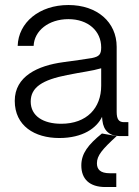

<svg xmlns="http://www.w3.org/2000/svg" viewBox="-20 -545 556 769"><path d="M217.3 7.8C312 7.8 367.2 -32.2 388.7 -77.1L390.1 -62.5C394.5 -21.5 418.9 0 459 0H494.1V-55.7H476.6C455.6 -55.7 447.3 -67.9 447.3 -97.2V-357.4C447.3 -456.5 369.1 -524.9 253.9 -524.9C137.2 -524.9 53.7 -454.6 50.8 -361.3H114.7C117.2 -421.9 174.8 -468.3 253.9 -468.3C333 -468.3 385.3 -420.9 385.3 -355C385.3 -326.2 376.5 -318.4 348.1 -312.5C316.9 -307.6 280.8 -302.2 232.9 -295.9C131.8 -282.2 39.1 -239.7 39.1 -141.1C39.1 -41 118.7 7.8 217.3 7.8ZM225.1 -49.3C153.3 -49.3 103 -80.1 103 -138.2C103 -195.8 150.4 -225.1 249.5 -244.6C307.1 -256.3 348.6 -260.7 385.3 -271.5V-201.7C385.3 -112.3 327.6 -49.3 225.1 -49.3ZM401.9 204.1H445.8V148.9H419.9C380.9 148.9 368.2 132.8 368.2 108.9C368.2 78.1 389.2 53.2 447.3 0L388.2 -10.3C333.5 34.2 305.7 69.3 305.7 117.7C305.7 172.4 338.9 204.1 401.9 204.1Z"/></svg>

Font: Raveo Display Display Light
Style: Regular
Weight: 300
Designer: Jakub Foglar, Rasmus Andersson (Inter)
Foundry: Jakubfoglar.com
Version: Version 1.100;Glyphs 3.2.3 (3260)